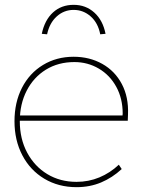

<svg xmlns="http://www.w3.org/2000/svg" viewBox="-20 -765 585 795"><path d="M40 -263Q40 -341 71 -401.5Q102 -462 158 -496Q214 -530 285 -530Q351 -530 403.5 -500.5Q456 -471 484.5 -417Q513 -363 510 -291L509 -265H52V-287H498L486 -270L488 -295Q488 -357 461.5 -405.5Q435 -454 389 -481Q343 -508 288 -508Q221 -508 170 -476.5Q119 -445 90.5 -389.5Q62 -334 62 -263Q62 -190 92.5 -133Q123 -76 176 -44Q229 -12 297 -12Q347 -12 391.5 -30.5Q436 -49 472 -83L484 -65Q445 -29 398.5 -9.5Q352 10 297 10Q222 10 163.5 -25Q105 -60 72.5 -122Q40 -184 40 -263ZM285 -745Q335 -745 370.5 -713Q406 -681 417 -625L395 -623Q386 -670 355.5 -697Q325 -724 285 -724Q245 -724 215 -697Q185 -670 175 -623L153 -625Q165 -682 199.5 -713.5Q234 -745 285 -745Z"/></svg>

Font: Easer Grotesk Variable
Style: Regular
Weight: 400
Designer: Boardeaser, Bonnie Shaver-Troup, Thomas Jockin
Foundry: Lexend
Version: Version 1.001;Glyphs 3.1.2 (3151)